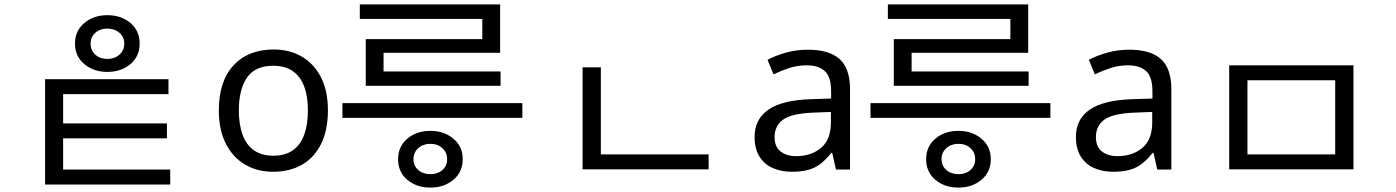

<svg xmlns="http://www.w3.org/2000/svg" viewBox="-20 -771 6347 873"><path d="M468 -702Q531 -702 573 -666.5Q615 -631 615 -573Q615 -515 573 -479.5Q531 -444 468 -444Q406 -444 363.5 -479.5Q321 -515 321 -573Q321 -631 363.5 -666.5Q406 -702 468 -702ZM468 -641Q435 -641 413.5 -622Q392 -603 392 -573Q392 -542 413.5 -522.5Q435 -503 468 -503Q501 -503 523 -522.5Q545 -542 545 -573Q545 -603 523 -622Q501 -641 468 -641ZM185 -411H746V-343H267V35H185ZM185 0H754V68H185ZM204 -210H739V-142H204Z M1471 -269Q1471 -180 1440.5 -117.5Q1410 -55 1354 -22.5Q1298 10 1221 10Q1150 10 1094.5 -22.5Q1039 -55 1007 -117.5Q975 -180 975 -269Q975 -402 1042 -474Q1109 -546 1224 -546Q1297 -546 1352.5 -513.5Q1408 -481 1439.5 -419.5Q1471 -358 1471 -269ZM1066 -269Q1066 -206 1082.5 -159.5Q1099 -113 1134 -88Q1169 -63 1223 -63Q1277 -63 1312 -88Q1347 -113 1363.5 -159.5Q1380 -206 1380 -269Q1380 -333 1363 -378Q1346 -423 1311.5 -447.5Q1277 -472 1222 -472Q1140 -472 1103 -418Q1066 -364 1066 -269Z M1937 82Q1874 82 1832 46.5Q1790 11 1790 -47Q1790 -105 1832 -140.5Q1874 -176 1937 -176Q1999 -176 2041.5 -140.5Q2084 -105 2084 -47Q2084 11 2041.5 46.5Q1999 82 1937 82ZM1937 21Q1970 21 1991.5 2Q2013 -17 2013 -47Q2013 -78 1991.5 -97.5Q1970 -117 1937 -117Q1904 -117 1882 -97.5Q1860 -78 1860 -47Q1860 -17 1882 2Q1904 21 1937 21ZM2355 -235H1537V-302H2355ZM2256 -381H1643V-593H2173V-707H2254V-531H1724V-446H2256ZM2254 -685H1616V-751H2254Z M2629 -69H3202V-1H2629ZM2629 -465H2712V-43H2629Z M3653 -545Q3751 -545 3798 -502Q3845 -459 3845 -365V0H3781L3764 -76H3760Q3737 -47 3712.5 -27.5Q3688 -8 3656.5 1Q3625 10 3580 10Q3532 10 3493.5 -7Q3455 -24 3433 -59.5Q3411 -95 3411 -149Q3411 -229 3474 -272.5Q3537 -316 3668 -320L3759 -323V-355Q3759 -422 3730 -448Q3701 -474 3648 -474Q3606 -474 3568 -461.5Q3530 -449 3497 -433L3470 -499Q3505 -518 3553 -531.5Q3601 -545 3653 -545ZM3679 -259Q3579 -255 3540.5 -227Q3502 -199 3502 -148Q3502 -103 3529.5 -82Q3557 -61 3600 -61Q3668 -61 3713 -98.5Q3758 -136 3758 -214V-262Z M4338 82Q4275 82 4233 46.5Q4191 11 4191 -47Q4191 -105 4233 -140.5Q4275 -176 4338 -176Q4400 -176 4442.5 -140.5Q4485 -105 4485 -47Q4485 11 4442.5 46.5Q4400 82 4338 82ZM4338 21Q4371 21 4392.5 2Q4414 -17 4414 -47Q4414 -78 4392.5 -97.5Q4371 -117 4338 -117Q4305 -117 4283 -97.5Q4261 -78 4261 -47Q4261 -17 4283 2Q4305 21 4338 21ZM4756 -235H3938V-302H4756ZM4657 -381H4044V-593H4574V-707H4655V-531H4125V-446H4657ZM4655 -685H4017V-751H4655Z M5114 -545Q5212 -545 5259 -502Q5306 -459 5306 -365V0H5242L5225 -76H5221Q5198 -47 5173.5 -27.5Q5149 -8 5117.5 1Q5086 10 5041 10Q4993 10 4954.5 -7Q4916 -24 4894 -59.5Q4872 -95 4872 -149Q4872 -229 4935 -272.5Q4998 -316 5129 -320L5220 -323V-355Q5220 -422 5191 -448Q5162 -474 5109 -474Q5067 -474 5029 -461.5Q4991 -449 4958 -433L4931 -499Q4966 -518 5014 -531.5Q5062 -545 5114 -545ZM5140 -259Q5040 -255 5001.5 -227Q4963 -199 4963 -148Q4963 -103 4990.5 -82Q5018 -61 5061 -61Q5129 -61 5174 -98.5Q5219 -136 5219 -214V-262Z M5569 -474H6134V-1H5569ZM6051 -406H5652V-69H6051Z"/></svg>

Font: lkorean15
Style: Book
Weight: 400
Designer: Jelle Bosma - Monotype Design Team
Foundry: Monotype Imaging Inc.
Version: Version 2.003